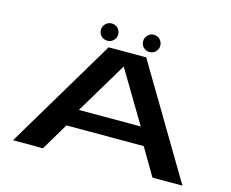

<svg xmlns="http://www.w3.org/2000/svg" viewBox="-111 -977 1366 1135"><g transform="rotate(15 572.0 -409.0)"><path d="M54 0H237.5L336.5 -166.5H809.5L907.5 0H1091L688 -677H458ZM384 -274 573 -589.5H574L762.5 -274ZM440.5 -712.5Q462 -712.5 477.5 -727.8Q493 -743 493 -765Q493 -787 477.5 -802.5Q462 -818 440.5 -818Q418 -818 402.5 -802.5Q387 -787 387 -765Q387 -743 402.5 -727.8Q418 -712.5 440.5 -712.5ZM697 -712.5Q720 -712.5 735.2 -727.8Q750.5 -743 750.5 -765Q750.5 -787 735.2 -802.5Q720 -818 697 -818Q676 -818 660.8 -802.5Q645.5 -787 645.5 -765Q645.5 -743 660.5 -727.8Q675.5 -712.5 697 -712.5Z"/></g></svg>

Font: Anybody ExtraExpanded SemiBold
Style: Regular
Weight: 600
Width: 8
Version: Version 1.113;gftools[0.9.25]